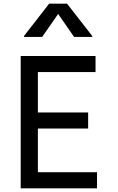

<svg xmlns="http://www.w3.org/2000/svg" viewBox="-20 -1019 640 1039"><path d="M92 0V-716H497V-629H185V-87H505V0ZM146 -323.5V-410.5H457V-323.5ZM110 -819V-824.5L246 -999H343L479 -824.5V-819H381L284 -959H305.5L208 -819Z"/></svg>

Font: Google Sans Code
Style: Regular
Weight: 400
Monospace: yes
Designer: Google Sans Code Authors
Foundry: Google LLC
Version: Version 6.000